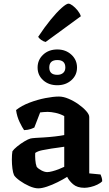

<svg xmlns="http://www.w3.org/2000/svg" viewBox="-20 -1029 597 1052"><path d="M190 3Q168 3 140 -9.5Q112 -22 88.5 -39Q65 -56 57 -69Q51 -82 48 -106Q45 -130 45 -154Q45 -183 48 -200Q55 -211 74 -226.5Q93 -242 114 -254.5Q135 -267 147 -270Q155 -272 176.5 -273.5Q198 -275 220 -276Q252 -278 282 -281.5Q312 -285 332 -289V-393Q310 -405 285 -410.5Q260 -416 241 -416Q232 -416 219.5 -415Q207 -414 200 -413L168 -330Q162 -327 148 -322Q134 -317 112 -316Q102 -330 87.5 -360Q73 -390 68 -426Q98 -450 141.5 -466.5Q185 -483 228.5 -491.5Q272 -500 303 -500Q327 -500 355.5 -488Q384 -476 409.5 -458Q435 -440 452 -421Q469 -402 469 -388V-79L531 -73Q533 -68 536.5 -58Q540 -48 540 -36Q531 -26 513.5 -17.5Q496 -9 476.5 -4.5Q457 0 443 0Q403 0 380.5 -19.5Q358 -39 348 -60Q326 -46 296 -31Q266 -16 237.5 -6.5Q209 3 190 3ZM239 -86Q249 -86 266.5 -90.5Q284 -95 302 -102Q320 -109 332 -115V-225Q316 -223 298 -220Q280 -217 262 -215Q236 -211 211.5 -206Q187 -201 173 -191Q172 -175 173.5 -153Q175 -131 181 -115Q190 -104 207.5 -95Q225 -86 239 -86ZM294 -562Q247 -562 216.5 -589.5Q186 -617 186 -659Q186 -701 216.5 -729.5Q247 -758 294 -758Q340 -758 371 -729.5Q402 -701 402 -659Q402 -617 371 -589.5Q340 -562 294 -562ZM294 -619Q314 -619 326 -629.5Q338 -640 338 -659Q338 -700 294 -700Q250 -700 250 -659Q250 -619 294 -619ZM230 -799Q217 -802 205.5 -810.5Q194 -819 189 -827Q224 -880 257.5 -921Q291 -962 317.5 -985.5Q344 -1009 355 -1009Q364 -1009 378 -998.5Q392 -988 405 -972Q418 -956 423 -940Z"/></svg>

Font: Texturina
Style: Bold
Weight: 700
Designer: Guillermo Torres Carreño
Foundry: Omnibus-Type
Version: Version 1.002; ttfautohint (v1.8.3)